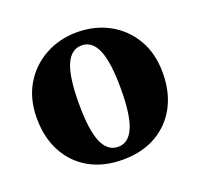

<svg xmlns="http://www.w3.org/2000/svg" viewBox="-96 -606 758 728"><g transform="rotate(-20 282.5 -242.0)"><path d="M283 15Q205 15 148 -17.5Q91 -50 60 -108.5Q29 -167 29 -244Q29 -321 62.5 -378Q96 -435 154 -467Q212 -499 283 -499Q354 -499 411.5 -468Q469 -437 503 -379.5Q537 -322 537 -244Q537 -166 506 -108Q475 -50 418 -17.5Q361 15 283 15ZM283 -37Q325 -37 346 -86Q367 -135 367 -241Q367 -348 346 -397Q325 -446 283 -446Q240 -446 219 -397Q198 -348 198 -241Q198 -135 219 -86Q240 -37 283 -37Z"/></g></svg>

Font: Source Serif Pro
Style: Bold
Weight: 700
Designer: Frank Grießhammer
Foundry: Adobe Systems Incorporated
Version: Version 3.001;hotconv 1.0.111;makeotfexe 2.5.65597